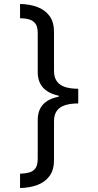

<svg xmlns="http://www.w3.org/2000/svg" viewBox="-20 -812 495 967"><path d="M374 -291Q334 -291 307 -282Q280 -273 266 -253.5Q252 -234 252 -201V-6Q252 44 229.5 74.5Q207 105 168.5 119.5Q130 134 81 135V63Q109 62 129 56Q149 50 159.5 34Q170 18 170 -13V-206Q170 -257 197 -286Q224 -315 276 -325V-330Q224 -341 197 -370.5Q170 -400 170 -450V-645Q170 -676 159.5 -691.5Q149 -707 129 -713.5Q109 -720 81 -720V-792Q130 -791 168.5 -776.5Q207 -762 229.5 -731.5Q252 -701 252 -651V-455Q252 -423 266 -403Q280 -383 307 -374Q334 -365 374 -365Z"/></svg>

Font: tamil15
Style: Book
Weight: 400
Designer: Jelle Bosma - Monotype Design Team
Foundry: Monotype Imaging Inc.
Version: Version 2.003